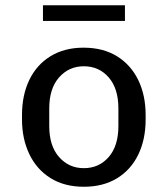

<svg xmlns="http://www.w3.org/2000/svg" viewBox="-20 -703 640 733"><path d="M300 10Q226 10 173 -23Q120 -56 92 -114.5Q64 -173 64 -247V-264Q64 -340 92 -398Q120 -456 173 -488.5Q226 -521 299 -521Q374 -521 427 -488Q480 -455 508 -397Q536 -339 536 -264V-247Q536 -171 508 -113Q480 -55 427 -22.5Q374 10 300 10ZM300 -61Q358 -61 395 -103.5Q432 -146 432 -222V-289Q432 -365 395 -407.5Q358 -450 300 -450Q243 -450 205.5 -407.5Q168 -365 168 -289V-222Q168 -146 205.5 -103.5Q243 -61 300 -61ZM144 -623V-683H457V-623Z"/></svg>

Font: Chivo Mono Medium
Style: Regular
Weight: 400
Monospace: yes
Version: Version 1.008